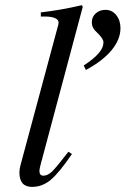

<svg xmlns="http://www.w3.org/2000/svg" viewBox="-20 -713 487 744"><path d="M313 -441.9 304.2 -459Q344.7 -485.8 362.8 -507.3Q380.9 -528.8 380.9 -548.8Q380.9 -562 360.8 -582Q346.7 -594.7 341.3 -604.5Q335.9 -614.3 335.9 -627Q335.9 -647.9 351.1 -661.4Q366.2 -674.8 389.2 -674.8Q414.1 -674.8 430.4 -654.5Q446.8 -634.3 446.8 -604Q446.8 -560.5 412.8 -519Q378.9 -477.5 313 -441.9ZM245.1 -125 258.8 -116.2Q208.5 -42.5 176 -15.6Q143.6 11.2 104 11.2Q55.2 11.2 55.2 -44.9Q55.2 -56.6 59.1 -71.8L203.1 -606.9Q207 -618.7 207 -626Q207 -636.7 193.1 -642.8Q179.2 -648.9 154.8 -648.9H138.2V-665Q215.8 -673.8 296.9 -692.9L300.8 -687L144 -100.1V-98.1Q143.1 -97.2 141.1 -89.8Q132.8 -59.1 132.8 -50.8Q132.8 -32.2 147.9 -32.2Q164.6 -32.2 180.9 -47.6Q197.3 -63 245.1 -125Z"/></svg>

Font: Accordance
Style: Italic
Weight: 400
Italic angle: -11°
Version: Version 1.2 (build January 31, 2020) Miklal Software Solutio